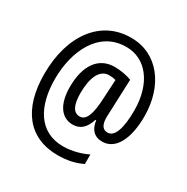

<svg xmlns="http://www.w3.org/2000/svg" viewBox="-180 -873 1084 1113"><g transform="rotate(30 362.5 -316.5)"><path d="M677 -361C677 -565 563 -718 385 -718C182 -720 51 -545 51 -285C51 -49 160 85 353 85C418 85 469 73 516 50V-14C473 8 413 25 354 25C194 25 119 -108 119 -291C119 -473 200 -658 385 -658C518 -659 609 -541 609 -362C609 -239 584 -173 538 -173C509 -173 489 -192 489 -248C489 -258 490 -276 491 -297L499 -504C468 -516 425 -524 385 -524C278 -524 217 -438 217 -294C217 -180 262 -112 340 -112C391 -112 423 -144 441 -202H446C453 -147 482 -112 537 -112C627 -112 677 -212 677 -361ZM288 -292C288 -398 319 -466 381 -466C399 -466 414 -464 426 -460L419 -332C414 -225 394 -173 351 -173C311 -173 288 -211 288 -292Z"/></g></svg>

Font: Noto Sans Sinhala Condensed
Style: Regular
Weight: 400
Width: 3
Designer: Jelle Bosma - Monotype Design Team
Foundry: Monotype Imaging Inc.
Version: Version 2.006